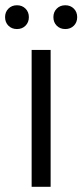

<svg xmlns="http://www.w3.org/2000/svg" viewBox="-44 -721 318 741"><path d="M151.4 0H78.1V-528.3H151.4ZM208 -700.7Q228 -700.7 241 -687.7Q253.9 -674.8 253.9 -654.8Q253.9 -634.8 241 -621.8Q228 -608.9 208 -608.9Q188 -608.9 175 -621.8Q162.1 -634.8 162.1 -654.8Q162.1 -674.8 175 -687.7Q188 -700.7 208 -700.7ZM21.5 -700.7Q41.5 -700.7 54.4 -687.7Q67.4 -674.8 67.4 -654.8Q67.4 -634.8 54.4 -621.8Q41.5 -608.9 21.5 -608.9Q1.5 -608.9 -11.5 -621.8Q-24.4 -634.8 -24.4 -654.8Q-24.4 -674.8 -11.5 -687.7Q1.5 -700.7 21.5 -700.7Z"/></svg>

Font: Gidole
Style: Regular
Weight: 400
Version: Version 2.100; ttfautohint (v1.8.4.7-5d5b)